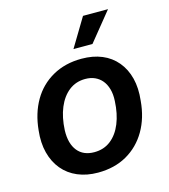

<svg xmlns="http://www.w3.org/2000/svg" viewBox="-111 -828 816 927"><g transform="rotate(-15 296.5 -365.0)"><path d="M265 10Q209 10 164 -9Q119 -28 89 -64Q59 -100 46 -150Q33 -200 40 -262Q48 -345 84.5 -408Q121 -471 184 -506.5Q247 -542 329 -542Q386 -542 430.5 -523.5Q475 -505 505 -469Q535 -433 547.5 -383.5Q560 -334 553 -272Q546 -188 509 -124.5Q472 -61 410 -25.5Q348 10 265 10ZM273 -90Q321 -90 355.5 -117Q390 -144 409.5 -192Q429 -240 432 -303Q434 -337 426.5 -363Q419 -389 404.5 -406.5Q390 -424 369 -433.5Q348 -443 321 -443Q274 -443 239.5 -416Q205 -389 185 -341Q165 -293 162 -229Q161 -195 168 -169.5Q175 -144 189.5 -126Q204 -108 225 -99Q246 -90 273 -90ZM304 -597 390 -740H515L399 -597Z"/></g></svg>

Font: Mona Sans ExtraLight SemiBold
Style: Italic
Weight: 600
Italic angle: -11.6951°
Version: Version 2.000